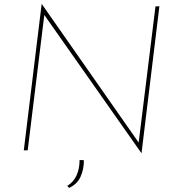

<svg xmlns="http://www.w3.org/2000/svg" viewBox="-20 -733 853 936"><path d="M757 -702 670 13H669L196 -660L115 0H96L183 -713H184L656 -38L738 -702ZM308 173Q338 155 353 122.5Q368 90 368 47L389 48Q389 93 372.5 129Q356 165 317 183Z"/></svg>

Font: Josefin Sans Thin
Style: Italic
Weight: 200
Italic angle: -7°
Designer: Santiago Orozco
Foundry: Typemade
Version: Version 2.000